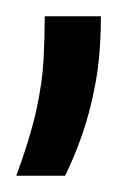

<svg xmlns="http://www.w3.org/2000/svg" viewBox="-38 -86 154 236"><path d="M-18 130Q-1 84 6.5 50Q14 16 15.5 -12Q17 -40 17 -66H86Q86 -20 79.5 15.5Q73 51 63 79.5Q53 108 42 130Z"/></svg>

Font: Bricolage Grotesque 24pt Condensed Light
Style: Regular
Weight: 300
Width: 3
Designer: Mathieu Triay
Foundry: Atelier Triay
Version: Version 1.001;gftools[0.9.33.dev8+g029e19f]